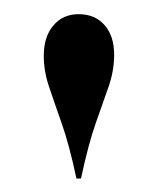

<svg xmlns="http://www.w3.org/2000/svg" viewBox="-20 -613 226 275"><path d="M89.5 -357.3Q79 -406.5 68.1 -437.1Q57.3 -467.7 50 -489.5Q42.7 -511.3 42.7 -533.1Q42.7 -560.5 56.5 -576.6Q70.2 -592.7 92.7 -592.7Q116.1 -592.7 129.8 -577Q143.5 -561.3 143.5 -534.7Q143.5 -512.1 135.9 -489.9Q128.2 -467.7 117.3 -437.1Q106.5 -406.5 96 -357.3Z"/></svg>

Font: Playfair 144pt SemiCondensed Medium
Style: Regular
Weight: 500
Width: 4
Designer: Claus Eggers Sørensen
Foundry: Claus Eggers Sørensen
Version: Version 2.203